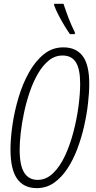

<svg xmlns="http://www.w3.org/2000/svg" viewBox="-20 -971 503 1001"><path d="M171.9 9.8Q103.5 9.8 69.1 -39.3Q34.7 -88.4 34.7 -191.4Q34.7 -250 45.2 -321.3Q55.7 -392.6 76.9 -463.4Q98.1 -534.2 131.1 -593.3Q164.1 -652.3 208.5 -688.2Q252.9 -724.1 310.1 -724.1Q377 -724.1 411.1 -678.7Q445.3 -633.3 445.3 -534.2Q445.3 -488.3 438.7 -430.7Q432.1 -373 418.2 -312Q404.3 -251 382.6 -193.6Q360.8 -136.2 330.3 -90.3Q299.8 -44.4 260.5 -17.3Q221.2 9.8 171.9 9.8ZM175.8 -33.2Q221.2 -33.2 257.3 -68.4Q293.5 -103.5 319.8 -160.9Q346.2 -218.3 363.5 -285.6Q380.9 -353 389.4 -418.2Q397.9 -483.4 397.9 -533.7Q397.9 -611.3 375.5 -646.5Q353 -681.6 306.2 -681.6Q266.6 -681.6 234.9 -656Q203.1 -630.4 178.2 -587.6Q153.3 -544.9 135.3 -492.2Q117.2 -439.5 105.5 -384.3Q93.8 -329.1 88.1 -279.1Q82.5 -229 82.5 -191.9Q82.5 -107.9 106.4 -70.6Q130.4 -33.2 175.8 -33.2ZM344.7 -793Q331.5 -811.5 315.7 -837.6Q299.8 -863.8 285.4 -891.6Q271 -919.4 262.2 -943.4V-951.2H311Q324.2 -911.6 338.1 -875Q352.1 -838.4 370.6 -801.8L370.1 -793Z"/></svg>

Font: Open Sans Condensed Light
Style: Italic
Weight: 300
Width: 3
Italic angle: -12°
Designer: Monotype Design Team
Foundry: Monotype Imaging Inc.
Version: Version 3.000; ttfautohint (v1.8.4)